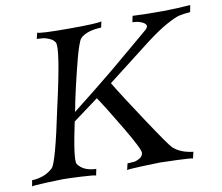

<svg xmlns="http://www.w3.org/2000/svg" viewBox="-77 -789 1020 884"><g transform="rotate(-10 433.0 -347.0)"><path d="M866 -696 860 -664Q825 -661 806.5 -656.5Q788 -652 746 -629Q704 -606 644 -560L444 -405Q477 -349 566 -214.5Q655 -80 670 -66Q703 -35 763 -28L756 2Q749 -1 685 -3.5Q621 -6 602 -6Q584 -6 520 -3.5Q456 -1 448 2L455 -28Q476 -29 486 -30Q496 -31 511 -39Q526 -47 529 -63Q532 -79 467 -188.5Q402 -298 368 -348L249 -260Q212 -86 224 -66Q249 -30 309 -28L303 2Q295 -2 233.5 -5Q172 -8 150 -8Q132 -8 72 -5.5Q12 -3 4 0L9 -28Q68 -30 107 -66Q129 -87 181 -337Q242 -604 227 -633Q219 -647 201 -654.5Q183 -662 173 -663Q163 -664 143 -665L150 -693Q165 -686 295 -686Q432 -686 450 -693L444 -665Q374 -662 346 -633Q340 -627 331.5 -603Q323 -579 315 -549.5Q307 -520 298 -482.5Q289 -445 282.5 -417.5Q276 -390 270.5 -364Q265 -338 265 -337Q265 -336 262.5 -323Q260 -310 258 -303Q302 -337 363 -386Q424 -435 458.5 -463.5Q493 -492 565.5 -553.5Q638 -615 643 -619Q667 -641 632 -656Q613 -664 590 -664L596 -693Q747 -686 866 -696Z"/></g></svg>

Font: GFS Artemisia
Style: Italic
Weight: 400
Italic angle: -12°
Designer: Takis Katsoulidis and George D. Matthiopoulos
Foundry: George Matthiopoulos and Takis Katsoulidis
Version: Version 1.0